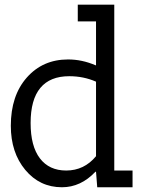

<svg xmlns="http://www.w3.org/2000/svg" viewBox="-20 -789 655 809"><path d="M307.7 -698.7V-769.2H461.5V-70.5H538.5V0H389.7L384.6 -65.4H382.1Q320.5 0 241 0Q147.4 0 86.5 -73.1Q25.6 -146.2 25.6 -259Q25.6 -385.9 92.9 -462.2Q160.3 -538.5 266.7 -538.5Q325.6 -538.5 382.1 -514.1H384.6V-698.7ZM384.6 -444.9Q332.1 -467.9 271.8 -467.9Q191 -467.9 150 -418.6Q109 -369.2 109 -270.5Q109 -173.1 148.1 -121.8Q187.2 -70.5 259 -70.5Q334.6 -70.5 384.6 -130.8Z"/></svg>

Font: Slabo 13px
Style: Regular
Weight: 400
Designer: John Hudson
Foundry: Tiro Typeworks Ltd.
Version: Version 1.02 Build 005a